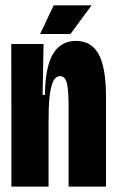

<svg xmlns="http://www.w3.org/2000/svg" viewBox="-20 -691 433 711"><path d="M22.2 -312.5 21.7 -528H141.3L137.8 -339.3H146.2Q148 -446.5 177.2 -493Q206.3 -539.5 260.8 -539.5Q318.7 -539.5 345.6 -489.8Q372.5 -440 372.5 -332.3V0H234V-297.5Q234 -359 227.4 -384Q220.8 -409 203 -409Q184.7 -409 175.4 -386.2Q166.2 -363.3 163 -327.9Q159.8 -292.5 159.8 -236.3V0H22.2ZM128.5 -565.2 178.8 -671.3H319.2L241 -565.2Z"/></svg>

Font: Bricolage Grotesque 96pt Condensed ExBd
Style: Regular
Weight: 800
Width: 3
Designer: Mathieu Triay
Foundry: Atelier Triay
Version: Version 1.001;Glyphs 3.2 (3207)